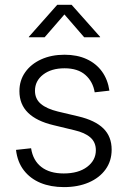

<svg xmlns="http://www.w3.org/2000/svg" viewBox="-20 -765 528 796"><path d="M245.1 10.7Q190.4 10.7 147.9 -6.8Q105.5 -24.4 78.9 -58.8Q52.2 -93.3 46.4 -143.6L108.9 -150.4Q116.7 -99.6 151.4 -72.8Q186 -45.9 244.1 -45.9Q305.2 -45.9 341.3 -73.2Q377.4 -100.6 377.4 -142.1Q377.4 -175.3 354.5 -195.3Q331.5 -215.3 288.6 -225.1L201.7 -246.1Q131.8 -262.7 96.2 -297.6Q60.5 -332.5 60.5 -387.2Q60.5 -431.6 84.5 -465.6Q108.4 -499.5 150.6 -518.8Q192.9 -538.1 247.6 -538.1Q299.8 -538.1 339.1 -520Q378.4 -502 402.6 -468.8Q426.8 -435.5 433.6 -389.2L372.6 -382.3Q365.2 -426.8 334 -454.3Q302.7 -481.9 247.6 -481.9Q192.9 -481.9 158.9 -455.8Q125 -429.7 125 -388.7Q125 -355 149.2 -334.5Q173.3 -314 219.7 -302.7L304.2 -282.7Q374.5 -266.1 408.7 -232.4Q442.9 -198.7 442.9 -144.5Q442.9 -97.7 417.7 -62.7Q392.6 -27.8 347.9 -8.5Q303.2 10.7 245.1 10.7ZM165 -610.4H99.6V-612.3L217.3 -745.1H276.9L395 -612.3V-610.4H329.1L247.1 -705.1Z"/></svg>

Font: Inter 24pt Light
Style: Regular
Weight: 300
Designer: Rasmus Andersson
Foundry: rsms
Version: Version 4.001;git-66647c0bb